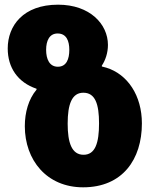

<svg xmlns="http://www.w3.org/2000/svg" viewBox="-20 -790 666 820"><path d="M335 10C503 10 586 -109 586 -263C586 -382 525 -473 434 -501C427 -503 422 -504 415 -506V-510C430 -532 441 -564 441 -598C441 -687 364 -770 228 -770C79 -770 13 -680 13 -583C13 -501 56 -438 136 -411V-407C102 -367 86 -310 86 -251C86 -107 179 10 335 10ZM227 -505C191 -505 177 -538 177 -577C177 -616 191 -647 226 -647C264 -647 276 -615 276 -577C276 -538 264 -505 227 -505ZM337 -129C286 -129 269 -181 269 -262C269 -345 287 -394 336 -394C387 -394 403 -345 403 -263C403 -180 387 -129 337 -129Z"/></svg>

Font: Noto Sans Georgian SemiCondensed Black
Style: Regular
Weight: 900
Width: 4
Designer: Monotype Design Team, Akaki Razmadze
Foundry: Google LLC
Version: Version 2.005